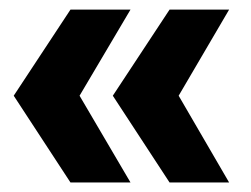

<svg xmlns="http://www.w3.org/2000/svg" viewBox="-20 -466 527 403"><path d="M8.8 -265.1 127.9 -445.8H253.9L147 -265.1L253.9 -83H127.9ZM216.8 -265.1 335.9 -445.8H460.9L355 -265.1L460.9 -83H335.9Z"/></svg>

Font: Montserrat Semi Bold
Style: Regular
Weight: 600
Designer: Julieta Ulanovsky
Foundry: Julieta Ulanovsky
Version: Version 3.001;PS 003.001;hotconv 1.0.70;makeotf.lib2.5.58329